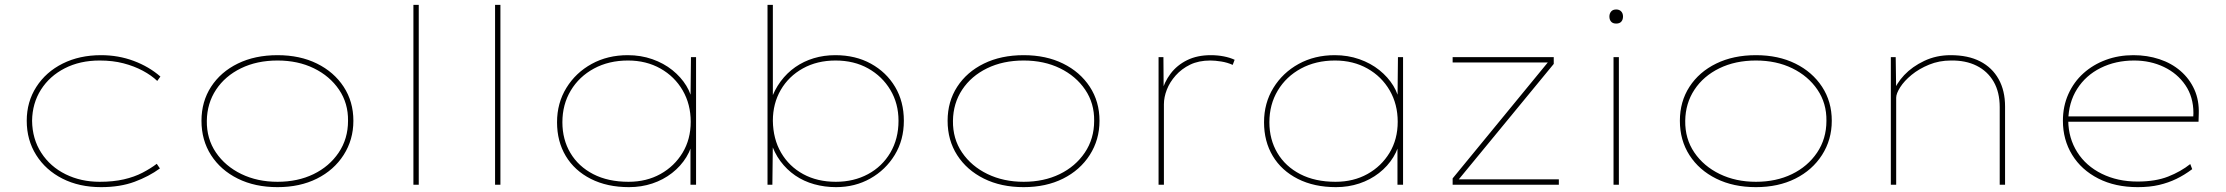

<svg xmlns="http://www.w3.org/2000/svg" viewBox="-20 -760 9161 790"><path d="M396 10Q306 10 237 -25Q168 -60 129 -122Q90 -184 90 -263Q90 -341 129.5 -402.5Q169 -464 238 -498.5Q307 -533 396 -533Q467 -533 530 -509.5Q593 -486 640 -445L627 -427Q603 -450 567.5 -469Q532 -488 488 -499.5Q444 -511 390 -511Q309 -511 246.5 -479Q184 -447 148.5 -391Q113 -335 112 -263Q113 -188 150 -131Q187 -74 250 -43Q313 -12 390 -12Q446 -12 489.5 -22Q533 -32 566.5 -49.5Q600 -67 625 -86L638 -67Q593 -34 533.5 -12Q474 10 396 10Z M1122 10Q1029 10 958.5 -25Q888 -60 848.5 -121.5Q809 -183 809 -263Q809 -342 848.5 -403Q888 -464 958.5 -498.5Q1029 -533 1122 -533Q1214 -533 1284 -498.5Q1354 -464 1394 -403Q1434 -342 1434 -263Q1434 -185 1394 -122.5Q1354 -60 1284 -25Q1214 10 1122 10ZM1122 -12Q1205 -12 1270 -43.5Q1335 -75 1373.5 -132Q1412 -189 1412 -263Q1413 -335 1375 -391Q1337 -447 1271.5 -479Q1206 -511 1122 -511Q1037 -511 971.5 -479Q906 -447 869 -391Q832 -335 831 -263Q830 -189 868.5 -132.5Q907 -76 973 -44Q1039 -12 1122 -12Z M1681 0V-740H1703V0Z M2017 0V-740H2039V0Z M2568 10Q2478 10 2411 -24Q2344 -58 2308 -118Q2272 -178 2272 -257Q2272 -336 2310.5 -398.5Q2349 -461 2414.5 -497Q2480 -533 2563 -533Q2617 -533 2664 -516.5Q2711 -500 2746.5 -471.5Q2782 -443 2804 -407Q2826 -371 2829 -334L2821 -335L2823 -525H2844V0H2821V-183L2833 -195Q2827 -151 2804 -113.5Q2781 -76 2745 -48Q2709 -20 2664 -5Q2619 10 2568 10ZM2566 -12Q2640 -12 2697.5 -44Q2755 -76 2788.5 -131.5Q2822 -187 2822 -259Q2822 -331 2789 -388Q2756 -445 2697.5 -478Q2639 -511 2564 -511Q2485 -511 2424 -478Q2363 -445 2328.5 -387.5Q2294 -330 2294 -257Q2294 -186 2327 -130.5Q2360 -75 2421 -43.5Q2482 -12 2566 -12Z M3420 10Q3373 10 3330 -2Q3287 -14 3252 -38Q3217 -62 3191 -97Q3165 -132 3151 -178L3160 -176L3158 0H3138V-740H3160V-345L3150 -343Q3166 -390 3192 -425Q3218 -460 3252.5 -484Q3287 -508 3328.5 -520.5Q3370 -533 3417 -533Q3500 -533 3563.5 -498Q3627 -463 3663 -402.5Q3699 -342 3699 -263Q3699 -184 3661.5 -122.5Q3624 -61 3561 -25.5Q3498 10 3420 10ZM3419 -12Q3493 -12 3551.5 -43.5Q3610 -75 3643.5 -132Q3677 -189 3677 -263Q3677 -334 3643.5 -390Q3610 -446 3552 -478.5Q3494 -511 3418 -511Q3342 -511 3283.5 -478.5Q3225 -446 3192.5 -390Q3160 -334 3160 -263Q3161 -188 3194 -131.5Q3227 -75 3285 -43.5Q3343 -12 3419 -12Z M4192 10Q4099 10 4028.5 -25Q3958 -60 3918.5 -121.5Q3879 -183 3879 -263Q3879 -342 3918.5 -403Q3958 -464 4028.5 -498.5Q4099 -533 4192 -533Q4284 -533 4354 -498.5Q4424 -464 4464 -403Q4504 -342 4504 -263Q4504 -185 4464 -122.5Q4424 -60 4354 -25Q4284 10 4192 10ZM4192 -12Q4275 -12 4340 -43.5Q4405 -75 4443.5 -132Q4482 -189 4482 -263Q4483 -335 4445 -391Q4407 -447 4341.5 -479Q4276 -511 4192 -511Q4107 -511 4041.5 -479Q3976 -447 3939 -391Q3902 -335 3901 -263Q3900 -189 3938.5 -132.5Q3977 -76 4043 -44Q4109 -12 4192 -12Z M4747 0V-525H4767L4768 -383L4759 -378Q4770 -422 4796.5 -457Q4823 -492 4864.5 -512.5Q4906 -533 4962 -533Q4990 -533 5015.5 -528Q5041 -523 5060 -514L5052 -493Q5030 -503 5004.5 -507Q4979 -511 4960 -511Q4912 -511 4877 -494Q4842 -477 4817.5 -449.5Q4793 -422 4781 -391Q4769 -360 4769 -331V0Z M5477 10Q5387 10 5320 -24Q5253 -58 5217 -118Q5181 -178 5181 -257Q5181 -336 5219.5 -398.5Q5258 -461 5323.5 -497Q5389 -533 5472 -533Q5526 -533 5573 -516.5Q5620 -500 5655.5 -471.5Q5691 -443 5713 -407Q5735 -371 5738 -334L5730 -335L5732 -525H5753V0H5730V-183L5742 -195Q5736 -151 5713 -113.5Q5690 -76 5654 -48Q5618 -20 5573 -5Q5528 10 5477 10ZM5475 -12Q5549 -12 5606.5 -44Q5664 -76 5697.5 -131.5Q5731 -187 5731 -259Q5731 -331 5698 -388Q5665 -445 5606.5 -478Q5548 -511 5473 -511Q5394 -511 5333 -478Q5272 -445 5237.5 -387.5Q5203 -330 5203 -257Q5203 -186 5236 -130.5Q5269 -75 5330 -43.5Q5391 -12 5475 -12Z M5957 0V-26L6360 -517L6361 -503H5957V-525H6373V-497L5974 -12L5971 -22H6394V0Z M6619 0V-525H6641V0ZM6630 -663Q6616 -663 6609 -671Q6602 -679 6602 -692Q6602 -704 6609 -712.5Q6616 -721 6630 -721Q6643 -721 6650.5 -713Q6658 -705 6658 -692Q6658 -679 6651 -671Q6644 -663 6630 -663Z M7205 10Q7112 10 7041.5 -25Q6971 -60 6931.5 -121.5Q6892 -183 6892 -263Q6892 -342 6931.5 -403Q6971 -464 7041.5 -498.5Q7112 -533 7205 -533Q7297 -533 7367 -498.5Q7437 -464 7477 -403Q7517 -342 7517 -263Q7517 -185 7477 -122.5Q7437 -60 7367 -25Q7297 10 7205 10ZM7205 -12Q7288 -12 7353 -43.5Q7418 -75 7456.5 -132Q7495 -189 7495 -263Q7496 -335 7458 -391Q7420 -447 7354.5 -479Q7289 -511 7205 -511Q7120 -511 7054.5 -479Q6989 -447 6952 -391Q6915 -335 6914 -263Q6913 -189 6951.5 -132.5Q6990 -76 7056 -44Q7122 -12 7205 -12Z M7760 0V-525H7780L7782 -382L7770 -378Q7782 -416 7815 -451Q7848 -486 7897.5 -509.5Q7947 -533 8006 -533Q8078 -533 8127.5 -507.5Q8177 -482 8203.5 -434.5Q8230 -387 8230 -322V0H8208V-319Q8208 -381 8183 -424Q8158 -467 8113 -489.5Q8068 -512 8007 -511Q7959 -511 7917.5 -494Q7876 -477 7845.5 -452Q7815 -427 7798.5 -401Q7782 -375 7782 -358V0H7772Q7770 0 7767 0Q7764 0 7760 0Z M8776 10Q8683 10 8613.5 -25.5Q8544 -61 8506 -123Q8468 -185 8468 -263Q8468 -323 8490.5 -373Q8513 -423 8552.5 -458.5Q8592 -494 8644.5 -513.5Q8697 -533 8758 -533Q8815 -533 8865 -516.5Q8915 -500 8952 -468Q8989 -436 9009 -391.5Q9029 -347 9027 -291L9026 -259H8480V-281H9015L9004 -270L9005 -295Q9005 -361 8972 -409.5Q8939 -458 8883.5 -484.5Q8828 -511 8761 -511Q8685 -511 8623.5 -480.5Q8562 -450 8526.5 -394Q8491 -338 8490 -263Q8491 -191 8527 -134Q8563 -77 8628 -45Q8693 -13 8775 -13Q8849 -13 8901 -33.5Q8953 -54 8992 -85L9000 -64Q8968 -40 8935 -24Q8902 -8 8863.5 1Q8825 10 8776 10Z"/></svg>

Font: Lexend Giga Thin
Style: Regular
Weight: 250
Version: Version 1.007